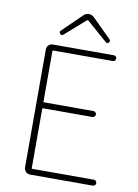

<svg xmlns="http://www.w3.org/2000/svg" viewBox="-99 -990 760 1055"><g transform="rotate(10 281.0 -462.5)"><path d="M144.5 0Q129.9 0 120.1 -10.3Q110.4 -20.5 110.4 -35.2V-691.4Q110.4 -706.1 120.1 -715.8Q129.9 -725.6 144.5 -725.6H483.4Q490.2 -725.6 495.1 -721.2Q500 -716.8 500 -710Q500 -703.1 495.1 -698.2Q490.2 -693.4 483.4 -693.4H151.4Q147.5 -693.4 147.5 -688.5V-408.2Q147.5 -404.3 151.4 -404.3H426.8Q433.6 -404.3 438.5 -399.4Q443.4 -394.5 443.4 -387.7Q443.4 -380.9 438.5 -376Q433.6 -371.1 426.8 -371.1H151.4Q147.5 -371.1 147.5 -366.2V-37.1Q147.5 -33.2 151.4 -33.2H494.1Q501 -33.2 505.9 -28.3Q510.7 -23.4 510.7 -16.6Q510.7 -9.8 505.9 -4.9Q501 0 494.1 0ZM173.8 -790Q168.9 -794.9 168.9 -799.8Q168.9 -804.7 173.8 -808.6L281.2 -913.1Q293 -924.8 310.1 -924.8Q327.1 -924.8 338.9 -913.1L444.3 -808.6Q449.2 -803.7 449.2 -799.8Q449.2 -794.9 445.3 -790Q440.4 -785.2 435.5 -785.2Q431.6 -785.2 427.7 -789.1L312.5 -889.6Q310.5 -890.6 308.6 -890.6Q306.6 -890.6 305.7 -889.6L191.4 -789.1Q187.5 -785.2 182.6 -785.2Q177.7 -785.2 173.8 -790Z"/></g></svg>

Font: Gen Jyuu Gothic ExtraLight
Style: Regular
Weight: 100
Designer: [Source Han Sans]
Ryoko NISHIZUKA  (kana & ideographs); Paul D. Hunt (Latin, Greek & Cyrillic); Wenlong ZHANG  (bopomofo
Version: Version 1.002.20150607